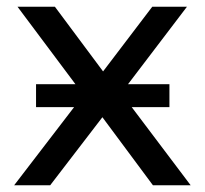

<svg xmlns="http://www.w3.org/2000/svg" viewBox="-20 -550 609 570"><path d="M371 -232 546 0H434L284 -202L129 0H22L200 -232H87V-300H204L32 -530H143L286 -338L432 -530H535L360 -300H483V-232Z"/></svg>

Font: false
Style: Regular
Weight: 500
Designer: Julieta Ulanovsky
Foundry: Julieta Ulanovsky
Version: Version 7.222;hotconv 1.0.109;makeotfexe 2.5.65596